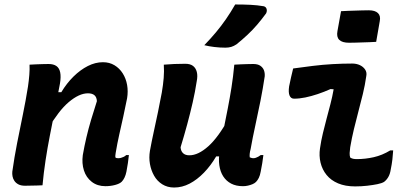

<svg xmlns="http://www.w3.org/2000/svg" viewBox="-20 -827 1840 858"><path d="M112 -538Q127 -539 141.5 -539.5Q156 -540 169.5 -540.5Q183 -541 197 -541Q219 -541 232 -532Q245 -523 249 -503.5Q253 -484 248 -454Q237 -394 225.5 -336Q214 -278 203 -222Q192 -166 183.5 -110Q175 -54 170 1Q157 2 144.5 2Q132 2 119 2.5Q106 3 92 3Q74 3 62.5 -3Q51 -9 44.5 -18.5Q38 -28 36 -39Q34 -50 35 -60Q44 -124 56.5 -187.5Q69 -251 82 -314Q95 -377 105 -440Q109 -467 111 -492.5Q113 -518 112 -538ZM440 -549Q469 -549 491.5 -535.5Q514 -522 528.5 -499Q543 -476 548 -447.5Q553 -419 548 -388Q540 -347 531 -306.5Q522 -266 513 -226Q504 -186 497 -144Q496 -138 495.5 -132.5Q495 -127 496 -123Q499 -121 502 -120.5Q505 -120 509 -120Q515 -120 520.5 -121.5Q526 -123 532.5 -126Q539 -129 544 -134H556Q554 -116 551.5 -98Q549 -80 545 -60Q542 -45 536.5 -33.5Q531 -22 524 -15Q515 -6 494.5 -0.5Q474 5 451 5Q415 5 390 -14.5Q365 -34 355 -65.5Q345 -97 350 -134Q357 -174 366 -212.5Q375 -251 387 -291.5Q399 -332 413 -375Q412 -393 402 -401.5Q392 -410 373 -410Q353 -410 331.5 -400Q310 -390 287 -370.5Q264 -351 241.5 -321.5Q219 -292 196 -254L219 -415H254Q278 -455 308.5 -485Q339 -515 372.5 -532Q406 -549 440 -549Z M712 -538Q734 -540 758.5 -541Q783 -542 808 -542Q830 -542 842.5 -532.5Q855 -523 859.5 -505.5Q864 -488 859 -463Q852 -417 841 -369Q830 -321 816.5 -271Q803 -221 787 -169Q788 -152 798 -142.5Q808 -133 826 -133Q846 -133 867 -143Q888 -153 910.5 -173Q933 -193 956 -224.5Q979 -256 1002 -298L979 -128H946Q922 -87 891.5 -55.5Q861 -24 827.5 -6.5Q794 11 758 11Q728 11 705 -3.5Q682 -18 668.5 -42Q655 -66 650 -94.5Q645 -123 650 -153Q658 -197 667.5 -240Q677 -283 686 -326.5Q695 -370 703 -413Q709 -448 711.5 -478.5Q714 -509 712 -538ZM1027 -538Q1041 -539 1055 -539.5Q1069 -540 1083.5 -540.5Q1098 -541 1112 -541Q1132 -541 1143.5 -533Q1155 -525 1159.5 -513Q1164 -501 1163 -486Q1155 -432 1144 -376.5Q1133 -321 1121 -266.5Q1109 -212 1100 -161Q1097 -150 1096 -141Q1095 -132 1096 -124Q1099 -123 1103 -121.5Q1107 -120 1112 -120Q1118 -120 1123.5 -122Q1129 -124 1134.5 -127Q1140 -130 1145 -134H1157Q1155 -116 1152 -98Q1149 -80 1145 -60Q1142 -43 1136.5 -32Q1131 -21 1124 -14Q1118 -8 1108.5 -4Q1099 0 1088 2.5Q1077 5 1066 5Q1035 5 1013 -6.5Q991 -18 977.5 -39Q964 -60 960 -89Q956 -118 962 -151Q970 -203 979.5 -250Q989 -297 998 -343Q1007 -389 1014.5 -436.5Q1022 -484 1027 -538ZM1031 -807Q1069 -807 1099.5 -805.5Q1130 -804 1159 -799Q1169 -796 1171.5 -786.5Q1174 -777 1169 -767Q1150 -741 1129.5 -717Q1109 -693 1086 -671.5Q1063 -650 1037 -629Q1025 -621 1013.5 -617.5Q1002 -614 987 -614Q962 -614 937.5 -617Q913 -620 893 -625Q921 -654 944.5 -682Q968 -710 989.5 -741Q1011 -772 1031 -807Z M1290 -521Q1333 -527 1377.5 -532.5Q1422 -538 1466.5 -540.5Q1511 -543 1554 -543Q1573 -543 1588 -536Q1603 -529 1611.5 -516.5Q1620 -504 1617 -488Q1611 -446 1601.5 -407Q1592 -368 1581.5 -328.5Q1571 -289 1561.5 -249.5Q1552 -210 1545 -169Q1543 -155 1542.5 -143.5Q1542 -132 1545 -123Q1551 -119 1558 -117.5Q1565 -116 1575 -116Q1612 -116 1650 -124.5Q1688 -133 1724 -155H1737Q1736 -136 1733.5 -114.5Q1731 -93 1726 -69Q1723 -49 1715 -35.5Q1707 -22 1696 -14Q1686 -8 1666.5 -4Q1647 0 1621 3Q1595 6 1567 6Q1523 6 1491 -7.5Q1459 -21 1439.5 -45Q1420 -69 1412.5 -100Q1405 -131 1410 -164Q1415 -199 1423 -232Q1431 -265 1439.5 -297Q1448 -329 1456.5 -361.5Q1465 -394 1471 -428L1457 -429Q1428 -416 1399.5 -406.5Q1371 -397 1344.5 -391.5Q1318 -386 1294 -386Q1280 -386 1274 -400Q1268 -414 1272 -441Q1276 -461 1280.5 -481Q1285 -501 1290 -521ZM1504 -777Q1519 -778 1534.5 -778.5Q1550 -779 1566 -779.5Q1582 -780 1597.5 -780.5Q1613 -781 1628 -781Q1656 -781 1669 -768.5Q1682 -756 1677 -732L1661 -640Q1647 -639 1631.5 -638.5Q1616 -638 1600.5 -637.5Q1585 -637 1569.5 -636.5Q1554 -636 1540 -636Q1509 -636 1496 -649Q1483 -662 1488 -688Z"/></svg>

Font: Rec Mono Semicasual
Style: Bold Italic
Weight: 700
Italic angle: -10°
Version: Version 1.085; ttfautohint (v1.8.4.7-5d5b)